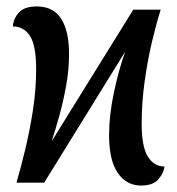

<svg xmlns="http://www.w3.org/2000/svg" viewBox="-20 -566 550 595"><path d="M417 9Q372 9 345 -30Q318 -69 318 -148Q318 -207 332.5 -277Q347 -347 368 -406L117 0H31Q44 -44 58 -102Q72 -160 82 -224Q92 -288 92 -351Q92 -425 73 -454.5Q54 -484 20 -484Q21 -507 38 -526.5Q55 -546 94 -546Q145 -546 169.5 -508Q194 -470 194 -398Q194 -350 185 -300.5Q176 -251 163.5 -206Q151 -161 140 -128L393 -536H478Q464 -492 450.5 -434.5Q437 -377 428 -312Q419 -247 419 -182Q419 -112 438 -81Q457 -50 490 -50Q487 -29 470.5 -10Q454 9 417 9Z"/></svg>

Font: Noto Serif ExtraCondensed Medium
Style: Regular
Weight: 500
Width: 2
Designer: Monotype Design Team
Foundry: Monotype Imaging Inc.
Version: Version 2.015